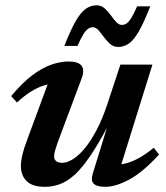

<svg xmlns="http://www.w3.org/2000/svg" viewBox="-20 -708 639 740"><path d="M338 -40.5 395.5 -226.5 396 -222.5Q359 -153 328 -107.2Q297 -61.5 268.8 -35.5Q240.5 -9.5 212.2 1.2Q184 12 153 12Q104.5 12 82.5 -10.2Q60.5 -32.5 60.5 -67.5Q60.5 -86 66.5 -111.8Q72.5 -137.5 87 -175.5L177.5 -420.5L200.5 -386Q175 -386.5 149.8 -378.8Q124.5 -371 98.8 -354.8Q73 -338.5 45.5 -313L23 -337.5Q65 -388 103.2 -417Q141.5 -446 176.8 -458.5Q212 -471 244 -471Q282 -471 294.5 -454.5Q307 -438 294 -404L202.5 -159.5Q195.5 -139 192 -126.8Q188.5 -114.5 188.5 -106Q188.5 -93.5 196.5 -87Q204.5 -80.5 220 -80.5Q238 -80.5 260.2 -94Q282.5 -107.5 305.8 -135.2Q329 -163 351.8 -205.8Q374.5 -248.5 394 -307.5L444 -459H567.5L436 -37.5L416.5 -73Q440 -72 464.8 -78.2Q489.5 -84.5 516.5 -99.5Q543.5 -114.5 572.5 -138.5L593 -112.5Q530.5 -44 478 -16Q425.5 12 386.5 12Q353 12 341 -0.2Q329 -12.5 338 -40.5ZM559 -683.5Q535.5 -623 516.2 -589Q497 -555 477.8 -541Q458.5 -527 436 -527Q417.5 -527 404.5 -538.5Q391.5 -550 380.5 -565Q369.5 -580 359.5 -591.5Q349.5 -603 337.5 -603Q328.5 -603 319.8 -597.2Q311 -591.5 301.5 -576.2Q292 -561 278.5 -531H228Q252 -592 271.2 -625.8Q290.5 -659.5 309.8 -673.5Q329 -687.5 352 -687.5Q370 -687.5 383 -676Q396 -664.5 406.8 -649.5Q417.5 -634.5 427.8 -623.2Q438 -612 449.5 -612Q459.5 -612 467.8 -617.5Q476 -623 485.8 -638.5Q495.5 -654 508.5 -683.5Z"/></svg>

Font: Newsreader SemiBold
Style: Italic
Weight: 600
Italic angle: -17°
Designer: Hugues Gentile
Foundry: Production Type
Version: Version 1.003